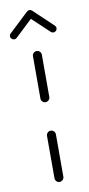

<svg xmlns="http://www.w3.org/2000/svg" viewBox="-121 -715 346 749"><g transform="rotate(-10 52.0 -340.5)"><path d="M52.6 0Q45.6 0 40.4 -5.2Q35.2 -10.4 35.2 -17.8V-185.2Q35.2 -192.6 40.4 -197.8Q45.6 -203 52.6 -203Q60 -203 65.2 -197.8Q70.4 -192.6 70.4 -185.2V-17.8Q70.4 -10.7 65.2 -5.4Q60 0 52.6 0ZM52.6 -315.9Q45.6 -315.9 40.4 -321.1Q35.2 -326.3 35.2 -333.3V-500.7Q35.2 -508.1 40.4 -513.3Q45.6 -518.5 52.6 -518.5Q60 -518.5 65.2 -513.3Q70.4 -508.1 70.4 -500.7V-333.3Q70.4 -326.3 65.2 -321.1Q60 -315.9 52.6 -315.9ZM52.6 -680.7Q58.5 -680.7 63 -676.5Q67.4 -672.2 67.4 -666.3Q67.4 -659.6 62.6 -655.6L-14.8 -582.6Q-18.9 -578.5 -24.8 -578.5Q-30.7 -578.5 -35.2 -582.8Q-39.6 -587 -39.6 -593Q-39.6 -599.6 -34.8 -603.7L42.6 -676.7Q46.7 -680.7 52.6 -680.7ZM63.3 -676.3 140 -603.7Q144.8 -599.6 144.8 -593Q144.8 -587 140.4 -582.8Q135.9 -578.5 130 -578.5Q124.1 -578.5 120 -582.6L43.3 -654.8Z"/></g></svg>

Font: 26F Galaxy Sans Light
Style: Regular
Weight: 300
Designer: C₂₉H₂₅N₃O₅
Version: Version 1.100